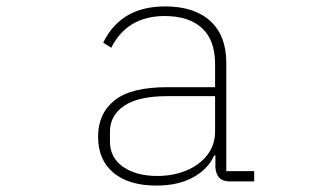

<svg xmlns="http://www.w3.org/2000/svg" viewBox="-20 -566 1040 599"><path d="M286 -140Q286 -212 337.5 -253Q389 -294 501 -294H651V-366Q651 -441 610 -478.5Q569 -516 494 -516Q377 -516 327 -417L302 -433Q357 -546 495 -546Q586 -546 636 -500.5Q686 -455 686 -370V-32H773V0H697Q675 0 664.5 -11Q654 -22 652 -43V-81H648Q630 -39 583 -13Q536 13 468 13Q382 13 334 -27Q286 -67 286 -140ZM651 -156V-266H501Q412 -266 367.5 -236Q323 -206 323 -155V-125Q323 -74 364 -45.5Q405 -17 471 -17Q519 -17 560 -33.5Q601 -50 626 -81.5Q651 -113 651 -156Z"/></svg>

Font: IBM Plex Sans JP ExtraLight
Style: Regular
Weight: 200
Designer: Mike Abbink; Paul van der Laan; Pieter van Rosmalen; Wujin Sim; Yejin Wi; Jinhee Kim; Boomi Park; Yona Kim; Kichan Ma
Foundry: Sandoll Inc.
Version: Version 1.001